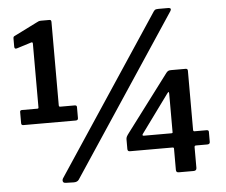

<svg xmlns="http://www.w3.org/2000/svg" viewBox="-53 -810 1030 875"><g transform="rotate(-5 462.0 -373.0)"><path d="M284 -345Q294 -345 294 -337V-286Q294 -276 283 -276H44Q34 -276 34 -285V-337Q34 -345 43 -345H114Q119 -345 119 -350V-642Q119 -650 112 -648L45 -627Q33 -623 33 -636V-673Q33 -678 34.5 -680.5Q36 -683 41 -685L143 -736Q150 -740 154.5 -741.5Q159 -743 166 -743H204Q212 -743 212 -733V-352Q212 -345 218 -345H284ZM273 -6Q266 4 250 4L214 3Q202 3 200 -5Q198 -13 204 -21L681 -741Q686 -748 691 -749Q696 -750 702 -750H748Q754 -750 757.5 -747Q761 -744 756 -735ZM714 -457Q719 -463 723.5 -465Q728 -467 736 -467H803Q812 -467 812 -457V-187Q812 -180 818 -180H873Q883 -180 883 -172V-126Q883 -115 871 -115H819Q812 -115 812 -108V-13Q812 0 798 0H730Q718 0 718 -12V-110Q718 -115 711 -115H517Q506 -115 506 -126V-171Q506 -177 509 -183Q512 -189 519 -198L714 -457ZM713 -180Q718 -180 718 -184V-360Q718 -368 716 -368.5Q714 -369 709 -362L582 -188Q577 -180 587 -180Z"/></g></svg>

Font: Libre Franklin SemiBold
Style: Regular
Weight: 600
Designer: Pablo Impallari, Rodrigo Fuenzalida, Nhung Nguyen
Foundry: Impallari Type
Version: Version 3.000